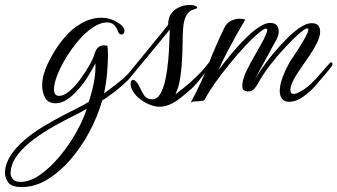

<svg xmlns="http://www.w3.org/2000/svg" viewBox="-153 -410 1369 779"><path d="M-65 349Q-107 349 -120.5 329Q-134 309 -133 287Q-130 250 -107.5 217Q-85 184 -50 155Q-15 126 25 102Q65 78 102.5 58.5Q140 39 168 25Q196 11 207 3Q222 -41 229 -81.5Q236 -122 234 -153Q224 -133 204.5 -101Q185 -69 160 -42Q140 -20 118 -5.5Q96 9 73 9Q42 9 30 -13.5Q18 -36 18 -64Q18 -73 19 -82Q20 -91 22 -99Q30 -131 46 -162.5Q62 -194 79.5 -219.5Q97 -245 109 -258Q138 -293 177.5 -315.5Q217 -338 258 -338Q300 -338 337 -310Q352 -298 352 -285Q352 -270 340 -270Q330 -270 326 -282Q313 -319 283 -319Q254 -319 223.5 -298.5Q193 -278 165 -245Q137 -212 114.5 -175Q92 -138 79 -104Q66 -70 66 -48Q66 -21 87 -21Q106 -21 128.5 -40Q151 -59 172 -87.5Q193 -116 209 -144Q225 -172 230 -190Q237 -212 247 -219Q257 -226 268 -226Q272 -226 275.5 -225.5Q279 -225 283 -224Q284 -219 284.5 -209Q285 -199 285 -185Q285 -156 281.5 -114Q278 -72 269 -31L280 -39Q306 -58 331 -78Q356 -98 368 -112Q379 -123 388 -133Q397 -143 405 -154Q407 -157 410 -157Q416 -157 416 -149Q416 -144 411 -139Q390 -113 367 -86Q361 -79 337.5 -58.5Q314 -38 288 -20Q275 -10 262 -3Q243 63 209.5 125.5Q176 188 132 238.5Q88 289 38 319Q-12 349 -65 349ZM-70 328Q-31 328 10 299Q51 270 89 224.5Q127 179 156 127.5Q185 76 199 31Q182 42 146.5 59.5Q111 77 68 101Q25 125 -14.5 154Q-54 183 -81 217.5Q-108 252 -110 290Q-111 303 -102 315.5Q-93 328 -70 328Z M495 23Q457 23 415 -8Q397 -21 384 -44Q377 -56 377 -70Q377 -86 388 -86Q393 -86 400.5 -77.5Q408 -69 414 -56Q423 -36 433 -21.5Q443 -7 465 -7Q485 -7 498 -30Q511 -53 518.5 -89Q526 -125 529.5 -165Q533 -205 534 -238.5Q535 -272 536 -290Q489 -233 447.5 -182.5Q406 -132 369 -88Q365 -83 362 -83Q359 -83 359 -89Q359 -100 364 -107Q384 -131 408 -160.5Q432 -190 456.5 -220Q481 -250 500.5 -273.5Q520 -297 529 -309Q529 -339 543 -356.5Q557 -374 577 -382Q597 -390 615 -390Q632 -390 640 -386Q647 -383 647 -379Q647 -376 637 -373Q613 -367 603 -347.5Q593 -328 590.5 -300.5Q588 -273 588 -242Q588 -196 584 -145Q580 -94 571 -59Q569 -52 565.5 -44Q562 -36 559 -28Q587 -48 614 -71.5Q641 -95 656 -111Q667 -122 675.5 -132.5Q684 -143 693 -154Q695 -157 698 -157Q704 -157 704 -149Q704 -144 699 -139Q678 -114 656.5 -86Q635 -58 609 -37Q598 -28 581 -14Q564 0 547 9Q519 23 495 23Z M621 6Q664 -74 692.5 -148.5Q721 -223 758 -299Q769 -319 786 -326.5Q803 -334 819 -334Q832 -334 842 -331Q839 -324 826.5 -303.5Q814 -283 800 -257Q790 -239 770 -201.5Q750 -164 733 -124Q742 -137 760.5 -160.5Q779 -184 802.5 -211Q826 -238 851 -262Q876 -286 900 -301.5Q924 -317 943 -317Q963 -317 970.5 -306.5Q978 -296 978 -282Q978 -264 964.5 -241.5Q951 -219 937 -191Q929 -176 917.5 -155.5Q906 -135 895.5 -115.5Q885 -96 879 -83Q889 -102 909 -131.5Q929 -161 955.5 -192.5Q982 -224 1010 -252.5Q1038 -281 1064.5 -298.5Q1091 -316 1111 -316Q1131 -316 1138.5 -306Q1146 -296 1146 -282Q1146 -263 1133.5 -237Q1121 -211 1102.5 -184Q1084 -157 1066.5 -132Q1049 -107 1039 -88Q1025 -60 1025 -45Q1025 -29 1038 -29Q1049 -29 1062 -37Q1085 -48 1107 -68.5Q1129 -89 1148 -112Q1158 -124 1169.5 -136.5Q1181 -149 1185 -154Q1187 -157 1190 -157Q1196 -157 1196 -149Q1196 -144 1191 -139Q1181 -126 1170 -112.5Q1159 -99 1147 -86Q1137 -73 1125.5 -60.5Q1114 -48 1101 -37Q1058 3 1021 3Q1000 3 991 -9.5Q982 -22 982 -41Q982 -67 995.5 -101.5Q1009 -136 1028 -167Q1030 -170 1041 -186Q1052 -202 1065 -223Q1078 -244 1088 -263Q1098 -282 1098 -290Q1098 -297 1089.5 -294Q1081 -291 1061 -274Q1037 -253 1007 -221Q977 -189 946.5 -150.5Q916 -112 892 -69Q887 -59 878 -49Q869 -39 854 -39H851Q845 -39 837.5 -43Q830 -47 830 -61Q830 -86 846 -120Q862 -154 883 -189.5Q904 -225 919 -254Q924 -265 927.5 -274Q931 -283 931 -288Q931 -296 922.5 -293.5Q914 -291 894 -274Q870 -254 839.5 -221Q809 -188 778 -150Q747 -112 721 -75.5Q695 -39 681 -12Q677 -3 670.5 -1.5Q664 0 650 1Q640 1 634 1.5Q628 2 621 6Z"/></svg>

Font: Birthstone
Style: Regular
Weight: 400
Designer: Robert E. Leuschke
Foundry: Robert E. Leuschke
Version: Version 1.013; ttfautohint (v1.8.3)